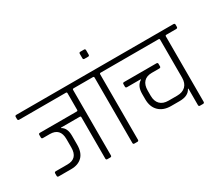

<svg xmlns="http://www.w3.org/2000/svg" viewBox="-147 -1108 1637 1425"><g transform="rotate(-30 671.0 -395.5)"><path d="M237 -375V-371Q278 -349 278 -282V-206Q278 -138 243.5 -104Q209 -70 149 -70H42Q30 -70 30 -81V-102Q30 -114 42 -114H142Q230 -114 230 -209V-281Q230 -375 141 -375H83Q71 -375 71 -386V-409Q71 -420 83 -420H397Q407 -420 407 -429V-572Q407 -581 398 -581H-2Q-14 -581 -14 -593V-612Q-14 -623 -2 -623H549Q561 -623 561 -612V-593Q561 -581 549 -581H465Q455 -581 455 -572V-12Q455 0 444 0H418Q407 0 407 -12V-366Q407 -375 397 -375Z M676 0H650Q639 0 639 -12V-572Q639 -581 629 -581H546Q534 -581 534 -593V-612Q534 -623 546 -623H781Q793 -623 793 -612V-593Q793 -581 781 -581H697Q687 -581 687 -572V-12Q687 0 676 0Z M686 -779V-742Q686 -730 675 -730H643Q632 -730 632 -742V-779Q632 -791 643 -791H675Q686 -791 686 -779Z M929 -390H812Q800 -390 800 -401V-423Q800 -434 812 -434H1088Q1101 -434 1101 -423V-401Q1101 -390 1088 -390H1024Q979 -390 955.5 -364.5Q932 -339 932 -291V-247Q932 -200 957 -174.5Q982 -149 1029 -149H1102Q1149 -149 1175 -174.5Q1201 -200 1201 -247V-572Q1201 -581 1192 -581H776Q764 -581 764 -593V-612Q764 -623 776 -623H1343Q1356 -623 1356 -612V-593Q1356 -581 1343 -581H1259Q1250 -581 1250 -572V-12Q1250 0 1238 0H1212Q1201 0 1201 -12V-153H1197Q1173 -105 1098 -105H1025Q960 -105 922 -142Q884 -179 884 -245V-290Q884 -360 929 -386Z"/></g></svg>

Font: Rajdhani
Style: Regular
Weight: 400
Designer: Satya Rajpurohit, Jyotish Sonowal
Foundry: Indian Type Foundry
Version: Version 1.201 February 1, 2022